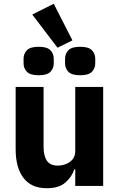

<svg xmlns="http://www.w3.org/2000/svg" viewBox="-20 -986 636 1018"><path d="M379 0V-88H374Q361 -48 326.5 -18Q292 12 227 12Q147 12 105 -42Q63 -96 63 -195V-525H211V-208Q211 -160 228.5 -134Q246 -108 286 -108Q309 -108 330.5 -116.5Q352 -125 365.5 -142Q379 -159 379 -184V-525H527V0ZM285 -733 151 -909 265 -966 364 -772ZM185 -587Q140 -587 122.5 -605.5Q105 -624 105 -650V-675Q105 -701 122.5 -719.5Q140 -738 185 -738Q230 -738 247.5 -719.5Q265 -701 265 -675V-650Q265 -624 247.5 -605.5Q230 -587 185 -587ZM405 -587Q360 -587 342.5 -605.5Q325 -624 325 -650V-675Q325 -701 342.5 -719.5Q360 -738 405 -738Q450 -738 467.5 -719.5Q485 -701 485 -675V-650Q485 -624 467.5 -605.5Q450 -587 405 -587Z"/></svg>

Font: IBM Plex Sans
Style: Bold
Weight: 700
Designer: Mike Abbink, Paul van der Laan, Pieter van Rosmalen
Foundry: Bold Monday
Version: Version 3.201